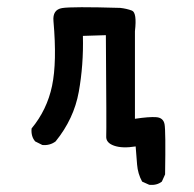

<svg xmlns="http://www.w3.org/2000/svg" viewBox="-20 -410 540 535"><path d="M396 105 376 96Q364 74 362 48.5Q360 23 358 -2Q321 4 298 -4Q275 -12 276 -30Q277 -48 275 -312L211 -310Q213 -229 199.5 -154Q186 -79 135 -16Q119 -4 98 -6L78 -16Q66 -30 68 -52Q111 -104 125 -170.5Q139 -237 129 -351Q126 -383 153 -387.5Q180 -392 315 -388Q333 -386 347.5 -380.5Q362 -375 356 -323V-79Q396 -85 415.5 -83.5Q435 -82 438.5 -64Q442 -46 440 76L431 96Q417 107 396 105Z"/></svg>

Font: Kosefont JP
Style: Regular
Weight: 400
Designer: Nozomi Seto 瀬戸のぞみ
Version: Version 3.00;June 19, 2020